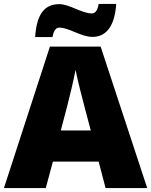

<svg xmlns="http://www.w3.org/2000/svg" viewBox="-20 -953 766 973"><path d="M158 -765H246C254 -808 269 -813 281 -813C330 -813 390 -766 449 -766C513 -766 561 -813 569 -933H480C473 -891 457 -885 445 -885C395 -885 331 -932 281 -932C209 -932 166 -887 158 -765ZM515 0H726L490 -717H233L0 0H212L248 -134H480ZM409 -409 440 -292H288L319 -409C331 -456 354 -550 363 -599C372 -550 399 -447 409 -409Z"/></svg>

Font: Noto Sans Lao UI Blk
Style: Regular
Weight: 900
Designer: Monotype Design Team
Foundry: Monotype Imaging Inc.
Version: Version 2.000